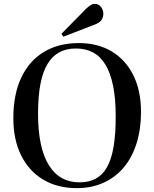

<svg xmlns="http://www.w3.org/2000/svg" viewBox="-20 -960 799 994"><path d="M378 14Q277 14 203 -30.5Q129 -75 89 -156.5Q49 -238 49 -348Q49 -471 90 -558Q131 -645 207 -691Q283 -737 388 -737Q486 -737 558 -694Q630 -651 670 -571Q710 -491 710 -380Q710 -291 687 -218Q664 -145 621 -93.5Q578 -42 516 -14Q454 14 378 14ZM392 -16Q440 -16 475.5 -35Q511 -54 534 -94.5Q557 -135 568 -200Q579 -265 579 -358Q579 -449 565.5 -515.5Q552 -582 526 -625Q500 -668 461.5 -688.5Q423 -709 373 -709Q325 -709 288.5 -690Q252 -671 227 -630.5Q202 -590 189.5 -526Q177 -462 177 -371Q177 -281 191.5 -214Q206 -147 234 -103Q262 -59 301.5 -37.5Q341 -16 392 -16ZM308 -770 298 -785 427 -916Q441 -929 450.5 -934.5Q460 -940 470 -940Q491 -940 503 -924Q515 -908 515 -889Q515 -870 505 -856Q495 -842 471 -833Z"/></svg>

Font: Literata 60pt Medium
Style: Regular
Weight: 500
Designer: Latin by Veronika Burian and Jose Scaglione. Greek by Irene Vlachou. Cyrillic by Vera Evstafieva.
Foundry: TypeTogether
Version: Version 3.103;gftools[0.9.29]